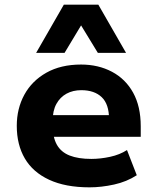

<svg xmlns="http://www.w3.org/2000/svg" viewBox="-20 -793 675 824"><path d="M364 11Q261 11 191 -21.5Q121 -54 86.5 -113Q52 -172 52 -253Q52 -327 84.5 -386.5Q117 -446 179 -481Q241 -516 328 -516Q402 -516 460.5 -485Q519 -454 551.5 -395Q584 -336 584 -251V-206H183V-299H459L448 -282Q448 -346 416.5 -376Q385 -406 329 -406Q293 -406 265.5 -391Q238 -376 222 -347Q206 -318 206 -274V-256Q206 -204 224 -172Q242 -140 279 -125.5Q316 -111 372 -111Q411 -111 452.5 -120Q494 -129 525 -149L567 -41Q524 -13 469.5 -1Q415 11 364 11ZM135 -566 254 -773H402L521 -566H400L328 -684L257 -566Z"/></svg>

Font: Nunito Sans 6pt ExtraBold
Style: Regular
Weight: 800
Version: Version 3.101;gftools[0.9.27]